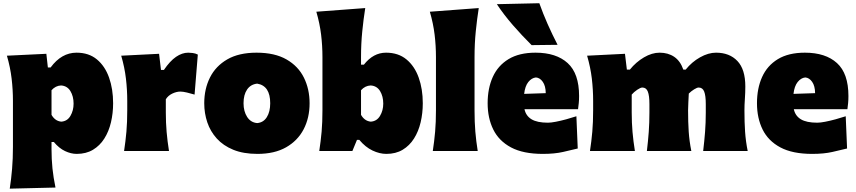

<svg xmlns="http://www.w3.org/2000/svg" viewBox="-20 -929 5266 1181"><path d="M40 231.4Q49.3 170.4 54.4 108.9Q59.6 47.4 59.6 -25.9V-308.6Q59.6 -377 51.5 -445.6Q43.5 -514.2 22.5 -586.4L265.1 -598.1L274.4 -514.2H291.5Q358.4 -605 450.7 -605Q526.4 -605 576.2 -563.5Q626 -522 650.9 -451.7Q675.8 -381.3 675.8 -293.9Q675.8 -232.9 662.6 -176.8Q649.4 -120.6 621.8 -76.9Q594.2 -33.2 552 -7.8Q509.8 17.6 451.7 17.6Q416.5 17.6 379.9 0.2Q343.3 -17.1 311 -55.7H296.9V-12.2Q296.9 50.8 302.7 107.2Q308.6 163.6 321.3 224.6ZM356.4 -180.7Q394 -183.1 413.3 -216.3Q432.6 -249.5 432.6 -291.5Q432.6 -336.4 413.1 -368.7Q393.6 -400.9 355.5 -403.3Q321.8 -401.9 296.9 -374V-222.7Q306.6 -205.1 321.3 -194.1Q335.9 -183.1 356.4 -180.7Z M743.2 0Q752.4 -61 757.6 -119.1Q762.7 -177.2 762.7 -250.5V-308.6Q762.7 -377 754.6 -445.6Q746.6 -514.2 725.6 -586.4L958.5 -598.1L970.2 -499H988.3Q1025.4 -553.7 1062.7 -579.3Q1100.1 -605 1137.7 -605Q1148.4 -605 1165 -603Q1181.6 -601.1 1196.8 -593.3L1176.8 -347.2Q1154.3 -354 1129.6 -359.9Q1105 -365.7 1089.8 -365.7Q1065.9 -365.7 1040 -353.5Q1014.2 -341.3 1000 -318.4V-236.8Q1000 -173.8 1004.9 -117.4Q1009.8 -61 1019.5 0Z M1563.5 17.6Q1477.1 17.6 1415 -7.8Q1353 -33.2 1313.5 -76.9Q1273.9 -120.6 1255.1 -176.5Q1236.3 -232.4 1236.3 -293.9Q1236.3 -381.8 1271.5 -452.1Q1306.6 -522.5 1377.9 -563.7Q1449.2 -605 1558.1 -605Q1669.9 -605 1742.2 -563.5Q1814.5 -522 1849.4 -451.4Q1884.3 -380.9 1884.3 -293.9Q1884.3 -204.1 1847.7 -133.8Q1811 -63.5 1739.7 -22.9Q1668.5 17.6 1563.5 17.6ZM1562 -171.9Q1600.6 -175.3 1621.3 -208.5Q1642.1 -241.7 1642.1 -293.9Q1642.1 -401.4 1562 -414.6Q1521.5 -410.2 1499.8 -378.2Q1478 -346.2 1478 -293.9Q1478 -244.1 1500.2 -209.7Q1522.5 -175.3 1562 -171.9Z M2356.4 17.6Q2314.9 17.6 2271.2 -3.2Q2227.5 -23.9 2189.9 -68.8H2175.8L2147.5 0H1943.8Q1953.1 -61 1958.3 -119.1Q1963.4 -177.2 1963.4 -250.5V-577.6Q1963.4 -647.5 1955.1 -716.1Q1946.8 -784.7 1925.8 -856.9L2226.6 -879.4Q2215.8 -811.5 2208.3 -736.1Q2200.7 -660.6 2200.7 -577.6V-531.2H2218.3Q2275.9 -605 2354.5 -605Q2430.2 -605 2480.2 -563.5Q2530.3 -522 2555.4 -451.7Q2580.6 -381.3 2580.6 -293.9Q2580.6 -232.9 2567.4 -176.8Q2554.2 -120.6 2526.6 -76.9Q2499 -33.2 2456.8 -7.8Q2414.6 17.6 2356.4 17.6ZM2260.3 -180.7Q2297.9 -183.1 2317.6 -216.3Q2337.4 -249.5 2337.4 -291.5Q2337.4 -336.4 2317.9 -368.7Q2298.3 -400.9 2260.3 -403.3Q2225.6 -401.9 2200.7 -374V-222.7Q2210.4 -205.1 2225.1 -194.1Q2239.7 -183.1 2260.3 -180.7Z M2642.1 0Q2651.4 -61 2656.5 -119.1Q2661.6 -177.2 2661.6 -250.5V-577.6Q2661.6 -647.5 2653.3 -716.1Q2645 -784.7 2624 -856.9L2924.8 -879.4Q2914.1 -811.5 2906.5 -736.1Q2898.9 -660.6 2898.9 -577.6V-250.5Q2898.9 -177.2 2903.8 -119.1Q2908.7 -61 2918.5 0Z M3318.8 17.6Q3198.2 17.6 3123.5 -22.2Q3048.8 -62 3014.2 -132.3Q2979.5 -202.6 2979.5 -293.9Q2979.5 -385.3 3011 -455.3Q3042.5 -525.4 3107.9 -565.2Q3173.3 -605 3273.9 -605Q3401.4 -605 3471.7 -541Q3542 -477.1 3542 -338.4Q3542 -313.5 3540 -294.7Q3538.1 -275.9 3535.6 -257.3H3206.1Q3214.8 -216.3 3249.5 -195.3Q3284.2 -174.3 3350.1 -174.3Q3369.1 -174.3 3399.4 -180.2Q3429.7 -186 3463.4 -195.3Q3497.1 -204.6 3525.4 -213.9L3533.7 -15.6Q3495.6 -6.3 3443.6 5.6Q3391.6 17.6 3318.8 17.6ZM3336.9 -356Q3336.4 -400.4 3318.8 -425.5Q3301.3 -450.7 3276.4 -452.6Q3250 -449.7 3229.7 -424.6Q3209.5 -399.4 3204.1 -351.6ZM3250 -651.4Q3189.5 -711.4 3134.5 -774.7Q3079.6 -837.9 3036.1 -903.3L3297.4 -909.2Q3320.3 -844.7 3348.4 -781.2Q3376.5 -717.8 3409.7 -653.3Z M4305.2 0Q4312.5 -61 4316.9 -117.4Q4321.3 -173.8 4321.3 -236.8V-288.6Q4321.3 -340.8 4311.5 -365.7Q4301.8 -390.6 4277.3 -390.6Q4267.6 -390.6 4249.3 -379.2Q4231 -367.7 4216.8 -353.5Q4215.8 -326.7 4214.1 -300.3Q4212.4 -273.9 4212.4 -250.5Q4212.4 -177.2 4216.3 -119.1Q4220.2 -61 4232.4 0H3959Q3966.3 -61 3970.5 -117.4Q3974.6 -173.8 3974.6 -236.8V-288.6Q3974.6 -340.8 3964.8 -365.7Q3955.1 -390.6 3930.7 -390.6Q3919.9 -390.6 3899.4 -376.7Q3878.9 -362.8 3865.7 -347.2V-236.8Q3865.7 -173.8 3870.6 -117.4Q3875.5 -61 3885.3 0H3608.9Q3618.2 -61 3623.3 -119.1Q3628.4 -177.2 3628.4 -250.5V-308.6Q3628.4 -377 3620.4 -445.6Q3612.3 -514.2 3591.3 -586.4L3824.2 -598.1L3835.9 -501H3854.5Q3892.1 -547.4 3941.2 -576.2Q3990.2 -605 4037.6 -605Q4089.4 -605 4127 -579.6Q4164.6 -554.2 4183.1 -501H4197.8Q4235.4 -547.9 4286.1 -576.4Q4336.9 -605 4384.3 -605Q4467.3 -605 4515.9 -553.7Q4564.5 -502.4 4564.5 -397.5Q4564.5 -358.9 4561.8 -321.3Q4559.1 -283.7 4559.1 -250.5Q4559.1 -177.2 4563 -119.1Q4566.9 -61 4579.1 0Z M4975.6 17.6Q4855 17.6 4780.3 -22.2Q4705.6 -62 4670.9 -132.3Q4636.2 -202.6 4636.2 -293.9Q4636.2 -385.3 4667.7 -455.3Q4699.2 -525.4 4764.6 -565.2Q4830.1 -605 4930.7 -605Q5058.1 -605 5128.4 -541Q5198.7 -477.1 5198.7 -338.4Q5198.7 -313.5 5196.8 -294.7Q5194.8 -275.9 5192.4 -257.3H4862.8Q4871.6 -216.3 4906.2 -195.3Q4940.9 -174.3 5006.8 -174.3Q5025.9 -174.3 5056.2 -180.2Q5086.4 -186 5120.1 -195.3Q5153.8 -204.6 5182.1 -213.9L5190.4 -15.6Q5152.3 -6.3 5100.3 5.6Q5048.3 17.6 4975.6 17.6ZM4993.7 -356Q4993.2 -400.4 4975.6 -425.5Q4958 -450.7 4933.1 -452.6Q4906.7 -449.7 4886.5 -424.6Q4866.2 -399.4 4860.8 -351.6Z"/></svg>

Font: Pinar DS1 Black
Style: Regular
Weight: 900
Designer: Amin Abedi
Version: Version 3.000